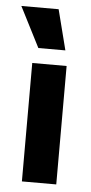

<svg xmlns="http://www.w3.org/2000/svg" viewBox="-56 -642 320 673"><g transform="rotate(5 104.0 -306.0)"><path d="M47.2 0V-416.7H168.1V0ZM63.9 -470.8 -8.3 -612.5H122.9L159 -470.8Z"/></g></svg>

Font: Afacad Flux
Style: Bold
Weight: 700
Designer: Kristian Moeller
Foundry: Dicotype
Version: Version 1.100